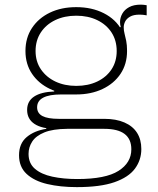

<svg xmlns="http://www.w3.org/2000/svg" viewBox="-20 -568 663 807"><path d="M303 218.5Q233.5 218.5 178.5 205.5Q123.5 192.5 91.8 163Q60 133.5 60 84.5Q60 35.5 91.8 8.5Q123.5 -18.5 174.5 -26.5V-33.5L262 -26.5Q202 -26 166.5 -11.5Q131 3 115.5 26.8Q100 50.5 100 79Q100 118.5 126.8 141.5Q153.5 164.5 199.8 174.5Q246 184.5 305 184.5Q424 184.5 478 150.2Q532 116 532 59.5Q532 -26.5 418.5 -26.5H214Q156.5 -26.5 125.2 -47Q94 -67.5 94 -106Q94 -142.5 123.2 -162Q152.5 -181.5 208 -183.5V-194.5L300.5 -171H237Q187 -171 161.5 -157.5Q136 -144 136 -117Q136 -92 158.5 -80.2Q181 -68.5 227 -68.5H418Q468 -68.5 503 -53.2Q538 -38 556 -9.8Q574 18.5 574 58.5Q574 104.5 547.2 140.8Q520.5 177 461 197.8Q401.5 218.5 303 218.5ZM300.5 -171Q239 -171 190.8 -193.8Q142.5 -216.5 114.8 -257.5Q87 -298.5 87 -353.5Q87 -409 114.5 -450.5Q142 -492 190 -515Q238 -538 300.5 -538Q366 -538 416.2 -512.5Q466.5 -487 491.5 -441.5Q503 -423 508.5 -401Q514 -379 514 -353.5Q514 -298.5 486.5 -257.5Q459 -216.5 410.8 -193.8Q362.5 -171 300.5 -171ZM300.5 -207Q350 -207 388.5 -225.2Q427 -243.5 448.8 -276.5Q470.5 -309.5 470.5 -353.5Q470.5 -398 448.8 -431.5Q427 -465 388.5 -483.5Q350 -502 300.5 -502Q251 -502 212.2 -483.5Q173.5 -465 151.5 -431.5Q129.5 -398 129.5 -353.5Q129.5 -309.5 152 -276.5Q174.5 -243.5 213 -225.2Q251.5 -207 300.5 -207ZM514 -353.5 495 -412 475 -449.5 487.5 -454.5Q486 -459.5 485.2 -464.8Q484.5 -470 484.5 -475Q484.5 -493.5 494 -510.5Q503.5 -527.5 522.8 -538Q542 -548.5 571.5 -548.5Q578.5 -548.5 584.2 -547.8Q590 -547 596.5 -546V-503.5Q588 -505 581 -505.8Q574 -506.5 566.5 -506.5Q541.5 -506.5 527 -498.2Q512.5 -490 506.2 -477.8Q500 -465.5 500 -453Q500 -439.5 503.5 -426.5Q507 -413.5 510.5 -396.2Q514 -379 514 -353.5Z"/></svg>

Font: Hepta Slab ExtraLight Light
Style: Regular
Weight: 300
Version: Version 1.100